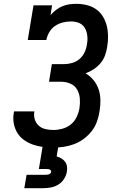

<svg xmlns="http://www.w3.org/2000/svg" viewBox="-20 -763 640 1003"><path d="M259 8Q231 8 203.5 4.5Q176 1 151 -8Q126 -17 105 -32Q84 -47 70.5 -69Q57 -91 52 -118Q47 -145 52 -173Q52 -175 52.5 -177Q53 -179 53 -181H160Q160 -180 159.5 -179Q159 -178 159 -177Q156 -156 162.5 -137Q169 -118 183.5 -105.5Q198 -93 218 -88.5Q238 -84 259 -84Q282 -84 306 -90.5Q330 -97 349.5 -112.5Q369 -128 380 -151Q391 -174 395 -197Q399 -223 397 -248.5Q395 -274 383 -295Q371 -316 348 -326Q325 -336 299 -336H236L251 -428H315Q335 -428 356.5 -434Q378 -440 395 -454.5Q412 -469 421.5 -489Q431 -509 434 -530Q437 -545 437 -560Q437 -575 434 -589Q431 -603 424 -615.5Q417 -628 406 -636Q395 -644 380.5 -647.5Q366 -651 351 -651Q329 -651 307.5 -645.5Q286 -640 267.5 -627.5Q249 -615 237.5 -595Q226 -575 222 -554H125L155 -735H252L244 -684Q257 -699 272.5 -711Q288 -723 306 -730.5Q324 -738 342.5 -740.5Q361 -743 379 -743Q406 -743 433 -736.5Q460 -730 481.5 -715Q503 -700 517 -677.5Q531 -655 537.5 -629Q544 -603 544.5 -575Q545 -547 540 -519Q537 -497 529 -474.5Q521 -452 505.5 -433.5Q490 -415 469.5 -401.5Q449 -388 427 -380Q451 -366 468.5 -344.5Q486 -323 495 -296.5Q504 -270 504.5 -240.5Q505 -211 500 -182Q496 -155 486.5 -128Q477 -101 459 -78Q441 -55 417.5 -37.5Q394 -20 367 -10Q340 0 313 4Q286 8 259 8ZM107 220 119 150H219Q223 150 227.5 149.5Q232 149 236 147.5Q240 146 243.5 142.5Q247 139 247 135Q248 131 245.5 127.5Q243 124 239.5 122.5Q236 121 232 120.5Q228 120 224 120H183L203 0H285L276 54Q289 58 300.5 64.5Q312 71 320 82Q328 93 330 107Q332 121 329 135Q326 154 314.5 172Q303 190 285 201Q267 212 247 216Q227 220 207 220Z"/></svg>

Font: Iosevka Slab Semibold Extended
Style: Italic
Weight: 600
Width: 7
Italic angle: -9°
Monospace: yes
Designer: Belleve Invis
Foundry: Belleve Invis
Version: Version 11.1.0; ttfautohint (v1.8.3)